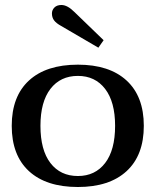

<svg xmlns="http://www.w3.org/2000/svg" viewBox="-20 -739 623 769"><path d="M225 -635Q205 -646 196.5 -657.5Q188 -669 188 -685Q188 -699 198 -709Q208 -719 226 -719Q250 -719 278 -691L395 -578L374 -548ZM27 -235Q27 -353 96 -416.5Q165 -480 292 -480Q418 -480 487 -416.5Q556 -353 556 -235Q556 -117 487 -53.5Q418 10 292 10Q165 10 96 -53.5Q27 -117 27 -235ZM441 -235Q441 -331 401 -383Q361 -435 292 -435Q222 -435 182 -383Q142 -331 142 -235Q142 -138 182 -86Q222 -34 292 -34Q361 -34 401 -86Q441 -138 441 -235Z"/></svg>

Font: Taviraj Medium
Style: Regular
Weight: 500
Designer: Katatrad Team
Foundry: CadsonDemak
Version: Version 1.030